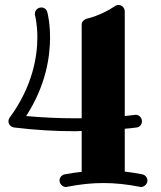

<svg xmlns="http://www.w3.org/2000/svg" viewBox="-20 -740 647 771"><path d="M546 11C558 11 572 0 572 -15C572 -27 563 -38 551 -40C527 -45 504 -48 481 -51V-223C497 -224 512 -226 528 -228C541 -229 550 -240 550 -253C550 -266 540 -279 525 -279C525 -279 498 -276 481 -274V-694C481 -707 471 -720 456 -720C451 -720 445 -718 441 -715C385 -677 329 -665 328 -665C324 -663 308 -658 308 -640V-265C299 -265 291 -265 283 -265C217 -265 151 -268 85 -274C164 -396 181 -511 181 -589C181 -649 171 -688 170 -691C167 -703 157 -710 146 -710C132 -710 120 -699 120 -684C120 -682 120 -680 121 -677C121 -677 130 -644 130 -590C130 -513 111 -393 19 -268C16 -264 14 -258 14 -253C14 -240 24 -230 37 -228C119 -218 201 -213 283 -213C291 -213 300 -214 308 -214V-50C286 -48 263 -44 240 -40C228 -38 219 -27 219 -15C219 -2 231 11 245 11C247 11 248 11 250 10C302 0 348 -5 395 -5C442 -5 489 0 541 10C543 11 545 11 546 11Z"/></svg>

Font: Ribeye
Style: Regular
Weight: 400
Designer: Astigmatic (AOETI)
Foundry: Astigmatic (AOETI)
Version: Version 1.000